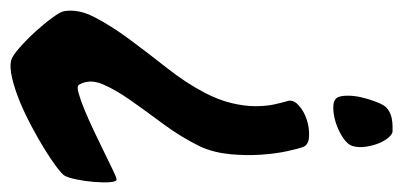

<svg xmlns="http://www.w3.org/2000/svg" viewBox="-242 -556 786 375"><g transform="rotate(90 151.5 -368.0)"><path d="M153.3 -634.8Q150.4 -641.6 150.4 -653.8Q150.4 -666 153.3 -679.2Q156.3 -692.4 160.7 -704.6Q165 -716.8 169.9 -724.6Q173.8 -730.5 180.7 -734.4Q187.5 -738.3 195.3 -739.7Q203.1 -741.2 210 -741.2Q216.8 -741.2 220.7 -741.2Q226.6 -740.2 232.9 -732.4Q239.3 -724.6 243.7 -713.4Q248.1 -702.2 250 -689Q252 -675.8 249 -664.1Q246.1 -653.3 231.9 -644Q217.8 -634.8 201.7 -629.9Q185.6 -625 171.4 -625.5Q157.2 -626 153.3 -634.8ZM161.1 -535.2Q157.2 -546.9 169 -557.6Q180.7 -568.4 197.3 -573.7Q213.9 -579.1 230.5 -578.1Q247.1 -577.2 251 -565.4Q253.9 -557.6 258.8 -535.2Q263.7 -512.7 265.6 -484.4Q267.6 -456.1 264.7 -424.3Q261.7 -392.6 250 -366.2Q231.4 -328.1 206.1 -294Q180.7 -259.8 159.7 -230Q138.7 -200.2 127.9 -174.8Q117.2 -149.4 128.9 -128.9Q131.8 -124.1 145.5 -128Q159.2 -131.9 178.2 -139.7Q197.3 -147.5 219.7 -158.2Q242.2 -169 262.2 -178.7Q282.2 -188.5 296.4 -195.3Q310.5 -202.2 313.5 -202.2Q318.4 -202.2 319.3 -189Q320.3 -175.8 318.8 -158.2Q317.4 -140.7 314 -124.1Q310.5 -107.5 306.6 -100.6Q303.7 -95.7 289.6 -85Q275.4 -74.3 254.9 -61.6Q234.4 -48.9 209.5 -35.7Q184.6 -22.5 160.7 -12.7Q136.7 -3 115.7 1.9Q94.7 6.8 82 3.9Q73.3 1.9 57.1 -12.3Q41 -26.4 25.4 -43.5Q9.8 -60.6 -1.9 -76.7Q-13.7 -92.8 -14.6 -99.6Q-19.5 -127 -2.9 -159.2Q13.7 -191.4 40.1 -227.1Q66.4 -262.7 95.7 -299.8Q125 -336.9 144.5 -374Q159.2 -402.4 165 -427.3Q170.9 -452.2 170.9 -473.2Q170.9 -494.2 167.5 -509.8Q164.1 -525.4 161.1 -535.2Z"/></g></svg>

Font: Jolly Lodger
Style: Regular
Weight: 400
Designer: Stuart Sandler
Foundry: Font Diner, Inc
Version: Version 1.000